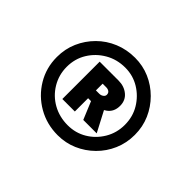

<svg xmlns="http://www.w3.org/2000/svg" viewBox="-108 -919 869 869"><g transform="rotate(45 326.5 -484.0)"><path d="M329 -236Q259 -236 201.5 -269Q144 -302 110 -358.5Q76 -415 76 -484Q76 -536 95.5 -580.5Q115 -625 149.5 -659.5Q184 -694 230 -713Q276 -732 329 -732Q379 -732 423 -713Q467 -694 501.5 -659.5Q536 -625 555.5 -580.5Q575 -536 575 -484Q575 -432 555.5 -387Q536 -342 501.5 -308Q467 -274 423 -255Q379 -236 329 -236ZM329 -300Q379 -300 420 -324.5Q461 -349 486 -391Q511 -433 511 -484Q511 -536 486 -577.5Q461 -619 420 -644Q379 -669 329 -669Q276 -669 233 -644Q190 -619 164.5 -577.5Q139 -536 139 -484Q139 -433 164.5 -390.5Q190 -348 233 -324Q276 -300 329 -300ZM362 -367 325 -456 393 -472 448 -367ZM228 -367V-606H349Q385 -606 410 -585.5Q435 -565 435 -530Q435 -492 408 -472Q381 -452 349 -452H294L308 -464V-367ZM308 -495 295 -502H329Q340 -502 348.5 -508Q357 -514 357 -523Q357 -534 349.5 -539.5Q342 -545 331 -545H293L308 -553Z"/></g></svg>

Font: Lexend Tera
Style: Bold
Weight: 700
Designer: Bonnie Shaver-Troup, Thomas Jockin
Foundry: Lexend
Version: Version 1.007